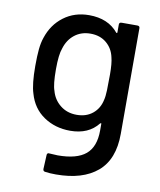

<svg xmlns="http://www.w3.org/2000/svg" viewBox="-81 -581 703 844"><g transform="rotate(10 270.5 -158.5)"><path d="M178 196Q168 195 168 185L171 122Q171 117 174 114.5Q177 112 181 113Q207 115 219 115Q304 115 344 81.5Q384 48 384 -25V-55Q384 -59 379 -56Q336 -1 254 -1Q187 -1 136 -35.5Q85 -70 67 -134Q54 -174 54 -255Q54 -300 57 -330Q60 -360 68 -383Q88 -444 136 -480Q184 -516 249 -516Q334 -516 379 -461Q381 -459 382.5 -460Q384 -461 384 -463V-498Q384 -508 395 -508H465Q476 -508 476 -498V-26Q476 88 410.5 143.5Q345 199 226 199Q198 199 178 196ZM156 -162Q166 -124 196.5 -99.5Q227 -75 270 -75Q313 -75 341.5 -98.5Q370 -122 378 -161Q382 -176 383 -204.5Q384 -233 384 -275Q384 -325 377 -351Q369 -389 340.5 -413Q312 -437 269 -437Q228 -437 198.5 -414Q169 -391 157 -351Q146 -322 146 -257Q146 -188 156 -162Z"/></g></svg>

Font: Barlow GEO Medium
Style: Regular
Weight: 500
Designer: Jeremy Tribby
Foundry: Tribby Type
Version: Version 1.408